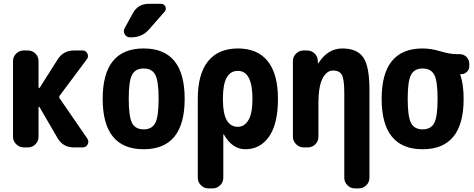

<svg xmlns="http://www.w3.org/2000/svg" viewBox="-20 -790 2540 1029"><path d="M299.8 -262.7 448.2 -46.9Q458 -32.2 449.7 -16.1Q441.4 0 422.9 0H375Q318.4 0 289.1 -48.8L191.4 -216.8Q190.4 -217.8 188.5 -217.3Q186.5 -216.8 186.5 -214.8V-56.6Q186.5 -33.2 169.9 -16.6Q153.3 0 129.9 0H107.4Q84 0 66.9 -17.1Q49.8 -34.2 49.8 -56.6V-462.9Q49.8 -486.3 66.9 -502.9Q84 -519.5 107.4 -519.5H129.9Q153.3 -519.5 169.9 -502.9Q186.5 -486.3 186.5 -462.9V-321.3Q186.5 -319.3 189 -318.8Q191.4 -318.4 192.4 -319.3L289.1 -471.7Q319.3 -519.5 377 -519.5H422.9Q439.5 -519.5 447.8 -503.9Q456.1 -488.3 446.3 -473.6L299.8 -277.3Q294.9 -269.5 299.8 -262.7Z M688 -130.4Q706.1 -96.7 750 -96.7Q793.9 -96.7 812 -130.4Q830.1 -164.1 830.1 -260.3Q830.1 -356.4 812 -389.6Q793.9 -422.9 750 -422.9Q706.1 -422.9 688 -389.6Q669.9 -356.4 669.9 -260.3Q669.9 -164.1 688 -130.4ZM530.3 -260.3Q530.3 -530.3 750 -530.3Q969.7 -530.3 969.7 -260.3Q969.7 9.8 750 9.8Q530.3 9.8 530.3 -260.3ZM777.3 -769.5H842.8Q859.4 -769.5 866.2 -754.9Q873 -740.2 862.3 -727.5L778.3 -631.8Q741.2 -589.8 682.6 -589.8H676.8Q658.2 -589.8 648.4 -606.4Q638.7 -623 648.4 -639.6L692.4 -719.7Q719.7 -769.5 777.3 -769.5Z M1254.9 -110.4Q1290 -110.4 1311.5 -146.5Q1333 -182.6 1333 -259.8Q1333 -410.2 1254.9 -410.2Q1174.8 -410.2 1174.8 -264.6V-254.9Q1174.8 -110.4 1254.9 -110.4ZM1469.7 -259.8Q1469.7 -127 1422.4 -58.6Q1375 9.8 1294.9 9.8Q1224.6 9.8 1179.7 -69.3Q1179.7 -70.3 1177.7 -70.3Q1176.8 -70.3 1176.8 -69.3V163.1Q1176.8 186.5 1159.7 203.1Q1142.6 219.7 1120.1 219.7H1096.7Q1073.2 219.7 1056.6 202.6Q1040 185.5 1040 163.1V-259.8Q1040 -393.6 1095.2 -461.9Q1150.4 -530.3 1255.4 -530.3Q1360.4 -530.3 1415 -461.9Q1469.7 -393.6 1469.7 -259.8Z M1960 -309.6V163.1Q1960 186.5 1942.9 203.1Q1925.8 219.7 1903.3 219.7H1881.8Q1858.4 219.7 1841.8 202.6Q1825.2 185.5 1825.2 163.1V-290Q1825.2 -364.3 1812.5 -388.2Q1799.8 -412.1 1765.1 -412.1Q1730.5 -412.1 1708.5 -369.1Q1686.5 -326.2 1686.5 -237.3V-56.6Q1686.5 -33.2 1669.9 -16.6Q1653.3 0 1629.9 0H1607.4Q1584 0 1566.9 -17.1Q1549.8 -34.2 1549.8 -56.6V-462.9Q1549.8 -486.3 1566.9 -502.9Q1584 -519.5 1607.4 -519.5H1625Q1649.4 -519.5 1666 -503.4Q1682.6 -487.3 1683.6 -462.9V-451.2Q1683.6 -450.2 1684.6 -450.2Q1686.5 -450.2 1686.5 -451.2Q1736.3 -530.3 1814.9 -530.3Q1893.6 -530.3 1926.8 -482.4Q1960 -434.6 1960 -309.6Z M2183.1 -130.4Q2201.2 -96.7 2245.1 -96.7Q2289.1 -96.7 2307.1 -130.4Q2325.2 -164.1 2325.2 -260.3Q2325.2 -356.4 2307.1 -389.6Q2289.1 -422.9 2245.1 -422.9Q2201.2 -422.9 2183.1 -389.6Q2165 -356.4 2165 -260.3Q2165 -164.1 2183.1 -130.4ZM2442.4 -500Q2464.8 -500 2480 -484.9Q2495.1 -469.7 2495.1 -447.3V-434.6Q2495.1 -418 2482.4 -405.3Q2469.7 -392.6 2453.1 -392.6H2447.3Q2446.3 -392.6 2446.3 -391.6V-390.6Q2447.3 -389.6 2447.3 -388.7Q2464.8 -335 2464.8 -259.8Q2464.8 9.8 2245.1 9.8Q2025.4 9.8 2025.4 -260.3Q2025.4 -530.3 2245.1 -530.3Q2290 -530.3 2340.3 -515.1Q2390.6 -500 2424.8 -500Z"/></svg>

Font: Rounded Mgen+ 2m bold
Style: Bold
Weight: 700
Designer: [Source Han Sans]
Ryoko NISHIZUKA  (kana & ideographs); Paul D. Hunt (Latin, Greek & Cyrillic); Wenlong ZHANG  (bopomofo
Version: Version 1.059.20150602